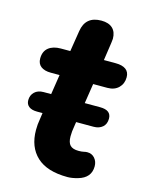

<svg xmlns="http://www.w3.org/2000/svg" viewBox="-102 -709 607 784"><g transform="rotate(15 201.5 -316.5)"><path d="M86 -143Q86 -167 90 -188L94 -216H71Q48 -216 36 -225.5Q24 -235 24 -252Q24 -273 38 -286.5Q52 -300 76 -300H108L121 -384H84Q57 -384 42 -395.5Q27 -407 27 -429Q27 -459 46 -474.5Q65 -490 98 -490H138L152 -578Q162 -643 229 -643Q260 -643 276.5 -627.5Q293 -612 293 -583Q292 -574 291 -565L280 -490H330Q358 -490 373 -479Q388 -468 388 -446Q388 -419 370.5 -401.5Q353 -384 323 -384H263L250 -300H315Q362 -300 362 -264Q362 -241 347.5 -228.5Q333 -216 310 -216H236L233 -196Q229 -175 229 -154Q229 -128 240 -116.5Q251 -105 276 -105Q289 -105 297.5 -107Q306 -109 312 -109Q332 -109 344 -95Q356 -81 356 -61Q356 -12 303 3Q279 10 260 10Q173 10 129.5 -30.5Q86 -71 86 -143Z"/></g></svg>

Font: SN Pro Bold
Style: Bold Italic
Weight: 700
Italic angle: -9°
Designer: Tobias Whetton
Foundry: Supernotes
Version: Version 1.003